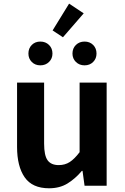

<svg xmlns="http://www.w3.org/2000/svg" viewBox="-20 -1008 677 1042"><path d="M246.4 13.8Q155.3 13.8 113.9 -45.8Q72.6 -105.3 72.6 -210.6V-559.8H219.4V-228.7Q219.4 -164.3 238.3 -138.2Q257.3 -112 298.6 -112Q332.7 -112 358.4 -128.6Q384.1 -145.2 412 -182.1V-559.8H558.8V0H438.9L427.9 -80.6H424.3Q388.2 -37.8 346 -12Q303.8 13.8 246.4 13.8ZM198.8 -653.4Q170.8 -653.4 152.5 -671.7Q134.2 -690 134.2 -717.3Q134.2 -745.8 152.5 -764.1Q170.8 -782.4 198.8 -782.4Q227.3 -782.4 246 -764.1Q264.7 -745.8 264.7 -717.3Q264.7 -690 246 -671.7Q227.3 -653.4 198.8 -653.4ZM321.6 -805.7 265.5 -842.9 355 -988.3 434.3 -935.6ZM438.9 -653.4Q410.7 -653.4 392 -671.7Q373.3 -690 373.3 -717.3Q373.3 -745.8 392 -764.1Q410.7 -782.4 438.9 -782.4Q467.2 -782.4 485.5 -764.1Q503.8 -745.8 503.8 -717.3Q503.8 -690 485.5 -671.7Q467.2 -653.4 438.9 -653.4Z"/></svg>

Font: Noto Sans SC Thin
Style: Regular
Weight: 100
Designer: Ryoko NISHIZUKA 西塚涼子 (kana, bopomofo & ideographs); Paul D. Hunt (Latin, Greek & Cyrillic); Sandoll Communications 산돌커뮤니
Foundry: Adobe
Version: Version 2.004-H2;hotconv 1.0.118;makeotfexe 2.5.65603